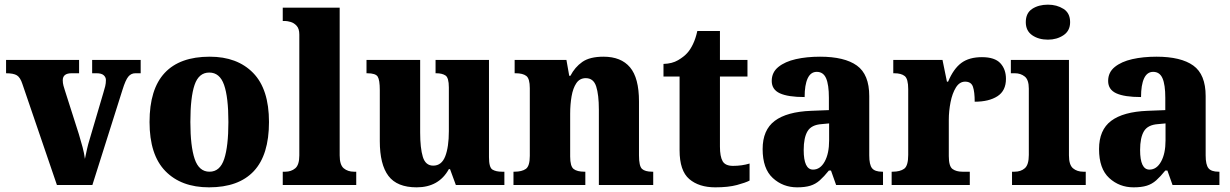

<svg xmlns="http://www.w3.org/2000/svg" viewBox="-20 -793 5272 823"><path d="M76 -433Q67 -461 52.5 -470Q38 -479 6 -479V-536H319V-479H287Q249 -479 249 -449Q249 -437 252 -426Q255 -415 258 -406L318 -218Q327 -188 334 -162Q341 -136 344 -112Q348 -132 353 -154Q358 -176 364 -195L423 -395Q428 -411 431 -423.5Q434 -436 434 -450Q434 -462 424.5 -470.5Q415 -479 394 -479H375V-536H583V-479H560Q542 -479 530 -464.5Q518 -450 505 -408L376 0H224Z M876 10Q757 10 689 -59.5Q621 -129 621 -270Q621 -411 686 -480.5Q751 -550 879 -550Q997 -550 1065 -480.5Q1133 -411 1133 -270Q1133 -129 1068 -59.5Q1003 10 876 10ZM878 -57Q923 -57 941 -111.5Q959 -166 959 -270Q959 -376 940.5 -429Q922 -482 877 -482Q832 -482 814 -429Q796 -376 796 -270Q796 -166 814.5 -111.5Q833 -57 878 -57Z M1192 0V-57H1203Q1228 -57 1245.5 -71.5Q1263 -86 1263 -127V-645Q1263 -670 1251.5 -682.5Q1240 -695 1225.5 -699Q1211 -703 1203 -703H1192V-760H1436V-127Q1436 -86 1453.5 -71.5Q1471 -57 1497 -57H1507V0Z M1766 10Q1682 10 1645 -39Q1608 -88 1608 -188V-407Q1608 -450 1599 -464.5Q1590 -479 1554 -479H1551V-536H1781V-225Q1781 -158 1792.5 -120.5Q1804 -83 1837 -83Q1873 -83 1888.5 -123Q1904 -163 1904 -231V-418Q1904 -460 1889.5 -469.5Q1875 -479 1850 -479H1847V-536H2076V-119Q2076 -75 2091 -66Q2106 -57 2131 -57H2142V0H1934L1909 -68H1904Q1861 10 1766 10Z M2181 0V-57H2185Q2217 -57 2234 -69Q2251 -81 2251 -125V-415Q2251 -456 2236 -467.5Q2221 -479 2190 -479H2186V-536H2408L2420 -468H2425Q2444 -505 2476 -527.5Q2508 -550 2567 -550Q2642 -550 2680.5 -504.5Q2719 -459 2719 -358V-127Q2719 -81 2732 -69Q2745 -57 2776 -57H2780V0H2547V-323Q2547 -387 2535.5 -422.5Q2524 -458 2491 -458Q2465 -458 2450.5 -436.5Q2436 -415 2430 -380Q2424 -345 2424 -305V-122Q2424 -80 2439 -68.5Q2454 -57 2485 -57H2489V0Z M3046 10Q2976 10 2934.5 -25.5Q2893 -61 2893 -149V-465H2824V-519Q2861 -520 2886.5 -535Q2912 -550 2926 -566Q2939 -580 2950.5 -604Q2962 -628 2969 -660H3066V-536H3184V-465H3066V-165Q3066 -122 3077.5 -102Q3089 -82 3122 -82Q3160 -82 3193 -92V-19Q3176 -10 3139 0Q3102 10 3046 10Z M3397 10Q3336 10 3292.5 -30Q3249 -70 3249 -154Q3249 -236 3301 -275Q3353 -314 3457 -318L3533 -321V-374Q3533 -430 3521 -457.5Q3509 -485 3481 -485Q3455 -485 3442 -457Q3429 -429 3429 -377Q3358 -377 3323 -393Q3288 -409 3288 -446Q3288 -483 3316.5 -506Q3345 -529 3391.5 -539.5Q3438 -550 3495 -550Q3600 -550 3653 -512Q3706 -474 3706 -381V-127Q3706 -87 3718 -72Q3730 -57 3761 -57H3765V0H3564L3542 -62H3533Q3512 -36 3494 -20Q3476 -4 3453.5 3Q3431 10 3397 10ZM3465 -66Q3496 -66 3515 -100.5Q3534 -135 3534 -191V-264L3502 -261Q3458 -258 3441.5 -230.5Q3425 -203 3425 -150Q3425 -66 3465 -66Z M3802 0V-57H3806Q3838 -57 3855.5 -69.5Q3873 -82 3873 -129V-411Q3873 -455 3858 -467Q3843 -479 3813 -479H3809V-536H4020L4039 -443H4044Q4067 -498 4100.5 -523Q4134 -548 4189 -548Q4244 -548 4268 -522Q4292 -496 4292 -455Q4292 -404 4255.5 -380.5Q4219 -357 4158 -357Q4158 -399 4150.5 -421Q4143 -443 4117 -443Q4093 -443 4077.5 -418Q4062 -393 4054.5 -355Q4047 -317 4047 -279V-124Q4047 -80 4063 -68.5Q4079 -57 4105 -57H4137V0Z M4472 -623Q4432 -623 4404.5 -642Q4377 -661 4377 -698Q4377 -737 4404.5 -755Q4432 -773 4472 -773Q4510 -773 4538.5 -755Q4567 -737 4567 -698Q4567 -661 4538.5 -642Q4510 -623 4472 -623ZM4318 0V-57H4329Q4356 -57 4373 -72Q4390 -87 4390 -129V-413Q4390 -451 4372.5 -465Q4355 -479 4330 -479H4313V-536H4562V-127Q4562 -86 4579.5 -71.5Q4597 -57 4623 -57H4634V0Z M4839 10Q4778 10 4734.5 -30Q4691 -70 4691 -154Q4691 -236 4743 -275Q4795 -314 4899 -318L4975 -321V-374Q4975 -430 4963 -457.5Q4951 -485 4923 -485Q4897 -485 4884 -457Q4871 -429 4871 -377Q4800 -377 4765 -393Q4730 -409 4730 -446Q4730 -483 4758.5 -506Q4787 -529 4833.5 -539.5Q4880 -550 4937 -550Q5042 -550 5095 -512Q5148 -474 5148 -381V-127Q5148 -87 5160 -72Q5172 -57 5203 -57H5207V0H5006L4984 -62H4975Q4954 -36 4936 -20Q4918 -4 4895.5 3Q4873 10 4839 10ZM4907 -66Q4938 -66 4957 -100.5Q4976 -135 4976 -191V-264L4944 -261Q4900 -258 4883.5 -230.5Q4867 -203 4867 -150Q4867 -66 4907 -66Z"/></svg>

Font: Noto Serif Armenian SemiCondensed ExtraBold
Style: Regular
Weight: 800
Width: 4
Designer: Monotype Design Team
Foundry: Monotype Imaging Inc.
Version: Version 2.008; ttfautohint (v1.8.4.7-5d5b)